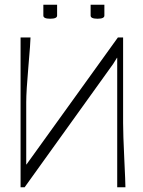

<svg xmlns="http://www.w3.org/2000/svg" viewBox="-20 -791 606 811"><path d="M362.8 -771H420.9V-725.1Q420.9 -711.9 392.1 -711.9Q362.8 -711.9 362.8 -725.1ZM163.1 -771H221.2V-725.1Q221.2 -711.9 191.9 -711.9Q163.1 -711.9 163.1 -725.1ZM500 -632.8V-272Q500 -224.6 504.9 -122.1Q509.8 -19.5 509.8 0H475.1V-273.9V-546.9H474.1L458 -521L84 0H66.9V-632.8H108.9Q108.9 -613.3 99.9 -509.5Q90.8 -405.8 90.8 -358.9V-96.2H91.8L103 -111.8L478 -632.8Z"/></svg>

Font: Resagokr
Style: Light
Weight: 300
Designer: gluk
Foundry: gluk
Version: Version 0.95